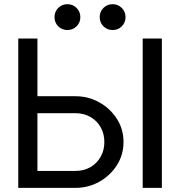

<svg xmlns="http://www.w3.org/2000/svg" viewBox="-20 -909 867 929"><path d="M763.2 -722.7H670.4V0H763.2ZM161.1 -82V-361.3H345.2Q385.7 -361.3 417.2 -343.3Q448.7 -325.2 466.8 -293.7Q484.9 -262.2 484.9 -221.7Q484.9 -181.6 466.8 -149.9Q448.7 -118.2 417.2 -100.1Q385.7 -82 345.2 -82ZM68.4 -722.7V0H345.2Q407.7 0 460.4 -29.5Q513.2 -59.1 545.4 -109.4Q577.6 -159.7 577.6 -221.7Q577.6 -284.2 545.4 -334.2Q513.2 -384.3 460.4 -413.8Q407.7 -443.4 345.2 -443.4H161.1V-722.7ZM462.4 -826.2Q462.4 -799.8 480.5 -781.7Q498.5 -763.7 524.9 -763.7Q551.3 -763.7 569.3 -781.7Q587.4 -799.8 587.4 -826.2Q587.4 -852.5 569.3 -870.6Q551.3 -888.7 524.9 -888.7Q498.5 -888.7 480.5 -870.6Q462.4 -852.5 462.4 -826.2ZM243.7 -826.2Q243.7 -799.8 261.7 -781.7Q279.8 -763.7 306.2 -763.7Q332.5 -763.7 350.6 -781.7Q368.7 -799.8 368.7 -826.2Q368.7 -852.5 350.6 -870.6Q332.5 -888.7 306.2 -888.7Q279.8 -888.7 261.7 -870.6Q243.7 -852.5 243.7 -826.2Z"/></svg>

Font: Giphurs SC
Style: Regular
Weight: 400
Version: Version 0.920